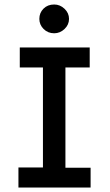

<svg xmlns="http://www.w3.org/2000/svg" viewBox="-20 -834 490 854"><path d="M62 0V-89H171V-534H68V-623H379V-534H271V-88H383V0ZM221 -686Q193 -686 174 -705Q155 -724 155 -750Q155 -777 173.5 -795.5Q192 -814 221 -814Q247 -814 267 -795Q287 -776 287 -750Q287 -724 267 -705Q247 -686 221 -686Z"/></svg>

Font: Inconsolata SemiCondensed Bold
Style: Regular
Weight: 700
Width: 4
Monospace: yes
Designer: Raph Levien, Cyreal, Brenton Simpson
Foundry: Raph Levien, Cyreal, Google
Version: Version 3.001; ttfautohint (v1.8.2.53-6de2)